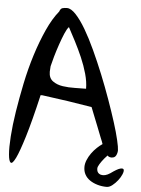

<svg xmlns="http://www.w3.org/2000/svg" viewBox="-63 -930 800 1086"><g transform="rotate(5 336.5 -387.0)"><path d="M230.5 -857.4Q236.3 -875 247.6 -877.9Q258.8 -880.9 273.4 -880.9Q295.9 -880.9 323.7 -851.1Q351.6 -821.3 380.9 -771.5Q410.2 -721.7 439.9 -657.2Q469.7 -592.8 497.6 -523.9Q525.4 -455.1 549.8 -386.7Q574.2 -318.4 592.3 -261.2Q610.4 -204.1 620.1 -162.1Q629.9 -120.1 629.9 -104.5Q629.9 -88.9 622.6 -74.7Q615.2 -60.5 596.7 -60.5Q585 -60.5 576.2 -67.4Q575.2 -69.3 574.2 -70.3L556.6 -50.8Q542 -33.2 532.2 -17.1Q522.5 -1 522.5 7.8Q522.5 22.5 528.8 30.8Q535.2 39.1 546.4 42Q557.6 44.9 570.8 41.5Q584 38.1 598.6 28.3Q634.8 2 651.9 -2.4Q668.9 -6.8 671.9 2Q674.8 10.7 667.5 28.3Q660.2 45.9 646.5 63.5Q632.8 81.1 616.2 94.2Q599.6 107.4 584 107.4Q556.6 107.4 531.7 100.1Q506.8 92.8 488.3 80.1Q469.7 67.4 459.5 48.8Q449.2 30.3 449.2 5.9Q449.2 -12.7 457.5 -33.2Q465.8 -53.7 479.5 -72.8Q493.2 -91.8 509.8 -107.4Q524.4 -121.1 540 -131.8Q536.1 -144.5 526.4 -167Q514.6 -197.3 501.5 -230.5Q488.3 -263.7 476.6 -293Q464.8 -322.3 460 -335Q391.6 -346.7 322.8 -356.9Q253.9 -367.2 177.7 -377H167Q131.8 -225.6 105 -137.7Q78.1 -49.8 60.1 -12.7Q42 24.4 31.7 18.1Q21.5 11.7 18.1 -26.9Q14.6 -65.4 19 -129.9Q23.4 -194.3 35.6 -272Q47.9 -349.6 65.4 -434.6Q83 -519.5 107.9 -598.6Q132.8 -677.7 163.6 -745.6Q194.3 -813.5 230.5 -857.4ZM207 -513.7Q207 -477.5 230.5 -460.4Q253.9 -443.4 287.1 -438.5Q320.3 -433.6 356.9 -434.6Q393.6 -435.5 419.9 -435.5Q419.9 -474.6 407.2 -520Q394.5 -565.4 375 -610.4Q355.5 -655.3 333.5 -697.8Q311.5 -740.2 293 -774.4Q282.2 -763.7 270 -734.9Q257.8 -706.1 245.6 -670.4Q233.4 -634.8 223.6 -600.6Q213.9 -566.4 209 -544.9Q209 -542 208 -529.8Q207 -517.6 207 -513.7Z"/></g></svg>

Font: Gloria Hallelujah
Style: Regular
Weight: 400
Designer: Kimberly Geswein
Foundry: Kimberly Geswein
Version: Version 1.004 2010